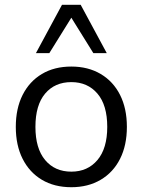

<svg xmlns="http://www.w3.org/2000/svg" viewBox="-20 -773 596 802"><path d="M278 9Q207 9 155 -22Q103 -53 74.5 -109.5Q46 -166 46 -243Q46 -320 74.5 -376.5Q103 -433 155 -464Q207 -495 278 -495Q348 -495 400.5 -464Q453 -433 481.5 -376.5Q510 -320 510 -243Q510 -166 481.5 -109.5Q453 -53 400.5 -22Q348 9 278 9ZM278 -56Q346 -56 387 -104.5Q428 -153 428 -243Q428 -334 387 -382Q346 -430 278 -430Q209 -430 168.5 -382Q128 -334 128 -243Q128 -153 168.5 -104.5Q209 -56 278 -56ZM130 -551 239 -753H317L426 -551H370L278 -699L186 -551Z"/></svg>

Font: Nunito Sans
Style: Regular
Weight: 400
Designer: Vernon Adams
Foundry: Vernon Adams
Version: Version 3.101; ttfautohint (v1.8.4.7-5d5b);gftools[0.9.27]